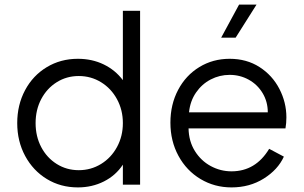

<svg xmlns="http://www.w3.org/2000/svg" viewBox="-20 -804 1322 836"><path d="M55 -268Q55 -347 89 -411Q123 -475 183.5 -511.5Q244 -548 319 -548Q381 -548 431.5 -523.5Q482 -499 515 -455V-757H590V0H515V-87Q484 -40 432.5 -14Q381 12 319 12Q244 12 184 -24.5Q124 -61 89.5 -125Q55 -189 55 -268ZM323 -63Q376 -63 420 -90Q464 -117 489.5 -164Q515 -211 515 -268Q515 -325 489.5 -372Q464 -419 420 -446Q376 -473 323 -473Q270 -473 227 -446Q184 -419 159.5 -372.5Q135 -326 135 -268Q135 -210 159.5 -163.5Q184 -117 227 -90Q270 -63 323 -63Z M722 -270Q722 -349 755.5 -412.5Q789 -476 848 -512Q907 -548 980 -548Q1054 -548 1110 -512Q1166 -476 1196.5 -417Q1227 -358 1227 -293Q1227 -268 1223 -245H801Q802 -189 828.5 -146.5Q855 -104 897.5 -81Q940 -58 988 -58Q1093 -58 1152 -156L1216 -122Q1190 -65 1128.5 -26.5Q1067 12 988 12Q914 12 853 -24.5Q792 -61 757 -125.5Q722 -190 722 -270ZM1146 -315Q1146 -361 1123.5 -398.5Q1101 -436 1063 -457Q1025 -478 980 -478Q936 -478 897.5 -458Q859 -438 833.5 -401Q808 -364 803 -315ZM1021 -784H1097L1006 -640H943Z"/></svg>

Font: Evergrow Sans 
Style: Regular
Weight: 400
Foundry: 10Web
Version: Version 1.000